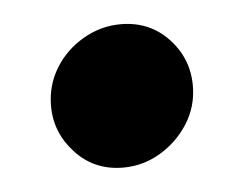

<svg xmlns="http://www.w3.org/2000/svg" viewBox="-30 -407 325 259"><g transform="rotate(-5 133.0 -277.5)"><path d="M128 -181Q89 -181 63.5 -208.5Q38 -236 38 -272Q38 -300 52 -323Q66 -346 90 -360Q114 -374 141 -374Q180 -374 205.5 -347Q231 -320 231 -283Q231 -255 216.5 -232Q202 -209 178.5 -195Q155 -181 128 -181Z"/></g></svg>

Font: MuseoModerno
Style: Bold Italic
Weight: 700
Italic angle: -9°
Designer: Pablo Cosgaya, Héctor Gatti, Marcela Romero, and the Authors of The MuseoModerno Project.
Foundry: Omnibus-Type Team
Version: Version 1.003